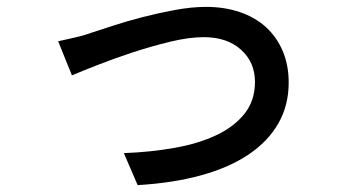

<svg xmlns="http://www.w3.org/2000/svg" viewBox="-20 -513 996 558"><path d="M149 -393Q170 -398 195.5 -403.5Q221 -409 243 -417Q268 -425 307.5 -438Q347 -451 393.5 -463Q440 -475 488.5 -484Q537 -493 579 -493Q632 -493 676.5 -478Q721 -463 752.5 -434.5Q784 -406 801.5 -365Q819 -324 819 -273Q819 -207 789 -154.5Q759 -102 702.5 -64Q646 -26 564.5 -3.5Q483 19 380 25L340 -68Q419 -71 488.5 -83.5Q558 -96 609.5 -120.5Q661 -145 691 -183Q721 -221 721 -275Q721 -332 680.5 -368.5Q640 -405 572 -405Q529 -405 473.5 -391.5Q418 -378 363.5 -360Q309 -342 262 -323.5Q215 -305 189 -294Z"/></svg>

Font: Kinto Sans Med
Style: Regular
Weight: 500
Designer: Authors: Ryoko NISHIZUKA  (kana & ideographs); Paul D. Hunt (Latin, Greek & Cyrillic); Wenlong ZHANG  (bopomofo); Sandol
Foundry: Adobe Systems Incorporated, ookami Inc.
Version: Version 0.001